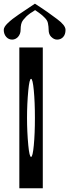

<svg xmlns="http://www.w3.org/2000/svg" viewBox="-61 -1003 369 1023"><path d="M89.8 -521.5Q83 -449.2 83 -375Q83 -300.8 89.8 -228.5Q95.7 -167 104.5 -167Q113.3 -167 119.1 -228.5Q125 -290 125 -375Q125 -460 119.1 -521.5Q113.3 -583 104.5 -583Q95.7 -583 89.8 -521.5ZM167 -750V0H42V-750ZM288.1 -843.8Q288.1 -819.3 275.4 -805.7Q262.7 -792 243.2 -792Q226.6 -792 211.9 -806.6Q198.2 -820.3 198.2 -843.8Q198.2 -860.4 194.3 -879.9Q191.4 -894.5 177.7 -908.2Q163.1 -922.9 157.2 -926.8Q155.3 -928.7 145 -936Q134.8 -943.4 126 -949.2Q124 -947.3 114.7 -941.4Q105.5 -935.5 100.6 -932.6Q85 -920.9 79.1 -915Q72.3 -908.2 62.5 -896.5Q54.7 -886.7 51.8 -874Q48.8 -861.3 48.8 -843.8Q48.8 -822.3 35.2 -806.6Q21.5 -792 3.9 -792Q-14.6 -792 -27.3 -805.7Q-41 -821.3 -41 -843.8Q-41 -859.4 -19.5 -879.9Q3.9 -902.3 39.1 -925.8L125 -983.4Q151.4 -966.8 192.4 -938.5Q221.7 -918 243.2 -901.4Q264.6 -885.7 276.4 -871.1Q288.1 -856.4 288.1 -843.8Z"/></svg>

Font: okolaksMetalik
Style: bold
Weight: 700
Width: 7
Version: Version 0.6